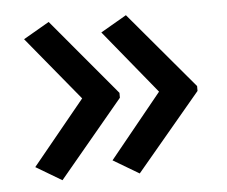

<svg xmlns="http://www.w3.org/2000/svg" viewBox="-39 -520 604 510"><g transform="rotate(-5 263.0 -265.0)"><path d="M486 -259 314 -54 245 -95 384 -266 245 -436 314 -476 486 -272ZM279 -259 108 -54 39 -95 179 -266 39 -436 108 -476 279 -272Z"/></g></svg>

Font: Noto Sans Kayah Li Medium
Style: Regular
Weight: 500
Designer: Monotype Design Team, Sérgio Martins
Foundry: Monotype Imaging Inc.
Version: Version 2.002; ttfautohint (v1.8.4.7-5d5b)